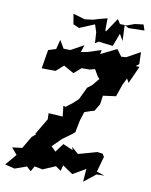

<svg xmlns="http://www.w3.org/2000/svg" viewBox="-100 -979 857 1089"><g transform="rotate(10 328.5 -434.5)"><path d="M229 -118 242 -128 295 -181 337 -211 363 -232 377 -303 393 -353 428 -365 449 -371 474 -413 481 -463 555 -473 580 -545 599 -583 612 -560 657 -660 635 -661 653 -675 651 -744 573 -701 545 -699 516 -738 425 -693 429 -717 351 -692 315 -685 328 -727 254 -686 215 -687 188 -733 174 -678 130 -664 112 -556 192 -555 235 -593 294 -560 340 -600 336 -596H381L411 -604L433 -566L445 -553L411 -512L385 -492L351 -421L320 -392L283 -364L270 -368L277 -307L195 -312L196 -277L140 -182L148 -183L124 -163L82 -92L25 -85L57 -47L3 17L59 31L127 7L152 30L169 -1L216 8L288 -23L319 -2L328 -35L387 5L461 -38L455 37L523 -17L568 -18L522 -33L547 -122L537 -139L506 -143L399 -113L359 -147L366 -129L308 -154L271 -104L241 -133ZM430 -832 431 -900 384 -888 352 -878 304 -872 236 -892 246 -833 281 -818 367 -854 381 -811 385 -748 404 -761 487 -751 515 -826 537 -788 533 -879 557 -866 649 -868 638 -901 589 -895 545 -879 506 -880 489 -906 435 -825Z"/></g></svg>

Font: Asimov Aggro
Style: CondIt
Weight: 500
Designer: Google
Version: Version 2.000980; 2014